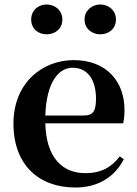

<svg xmlns="http://www.w3.org/2000/svg" viewBox="-20 -820 612 856"><path d="M188 -667C225 -667 258 -691 258 -733C258 -774 225 -800 188 -800C151 -800 119 -774 119 -733C119 -691 151 -667 188 -667ZM427 -667C464 -667 497 -691 497 -733C497 -774 464 -800 427 -800C391 -800 357 -774 357 -733C357 -691 391 -667 427 -667ZM316 16C415 16 490 -29 532 -110L514 -123C479 -76 432 -48 361 -48C261 -48 186 -113 182 -270H529C533 -288 535 -306 535 -331C535 -455 456 -552 309 -552C167 -552 40 -449 40 -269C40 -84 154 16 316 16ZM182 -305C187 -452 240 -518 304 -518C368 -518 408 -468 408 -380C408 -326 396 -305 353 -305Z"/></svg>

Font: Noto Serif CJK KR
Style: Bold
Weight: 700
Designer: Ryoko NISHIZUKA 西塚涼子 (kana & ideographs); Frank Grießhammer (Latin, Greek & Cyrillic); Wenlong ZHANG 张文龙 (bopomofo); San
Foundry: Adobe
Version: Version 2.001;hotconv 1.1.0;makeotfexe 2.6.0